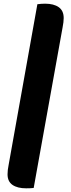

<svg xmlns="http://www.w3.org/2000/svg" viewBox="-20 -823 386 1043"><path d="M326 -725Q326 -704 320 -674L163 198Q148 200 122 200Q75 200 48 181.5Q21 163 21 124Q21 101 27 72L183 -800Q205 -803 225 -803Q272 -803 299 -784Q326 -765 326 -725Z"/></svg>

Font: Sansita Black
Style: Regular
Weight: 900
Designer: Pablo Cosgaya
Foundry: Omnibus-Type
Version: Version 1.006; ttfautohint (v1.5)